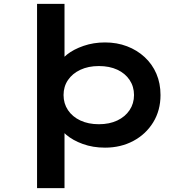

<svg xmlns="http://www.w3.org/2000/svg" viewBox="-20 -760 959 1000"><path d="M173 220V-740H316V-410L288 -419Q295 -449 329 -476Q363 -503 415 -521Q467 -539 527 -539Q589 -539 641.5 -519Q694 -499 733.5 -462.5Q773 -426 794.5 -376Q816 -326 816 -265Q816 -185 778 -123Q740 -61 674.5 -26Q609 9 527 9Q464 9 411.5 -10Q359 -29 324.5 -58.5Q290 -88 283 -117L316 -131V220ZM495 -113Q550 -113 591 -132.5Q632 -152 655 -186.5Q678 -221 678 -265Q678 -309 655 -343.5Q632 -378 591 -397Q550 -416 495 -416Q440 -416 398.5 -396.5Q357 -377 334 -343Q311 -309 311 -265Q311 -221 334 -186.5Q357 -152 398.5 -132.5Q440 -113 495 -113Z"/></svg>

Font: Lexend Peta SemiBold
Style: Regular
Weight: 600
Designer: Bonnie Shaver-Troup, Thomas Jockin
Foundry: Lexend
Version: Version 1.007